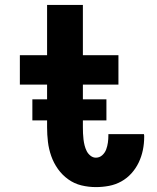

<svg xmlns="http://www.w3.org/2000/svg" viewBox="-20 -755 640 783"><path d="M371 8Q341 8 312 1Q283 -6 258.5 -23.5Q234 -41 216.5 -65.5Q199 -90 189 -118.5Q179 -147 175.5 -176.5Q172 -206 172 -236V-410H61V-530H172V-735H318V-530H463V-410H318V-236Q318 -224 318.5 -211.5Q319 -199 320.5 -186.5Q322 -174 325 -162Q328 -150 333.5 -139Q339 -128 349 -120Q359 -112 371 -112Q386 -112 397 -122Q408 -132 413 -145.5Q418 -159 420 -173.5Q422 -188 422 -203Q422 -204 422 -205Q422 -206 422 -208H567Q568 -205 568 -202Q568 -199 568 -196Q568 -169 562.5 -142.5Q557 -116 545.5 -92Q534 -68 516 -48Q498 -28 474.5 -15Q451 -2 424.5 3Q398 8 371 8ZM112 -264V-350H414V-264Z"/></svg>

Font: Iosevka Curly Heavy Extended
Style: Regular
Weight: 900
Width: 7
Monospace: yes
Designer: Belleve Invis
Foundry: Belleve Invis
Version: Version 11.1.0; ttfautohint (v1.8.3)